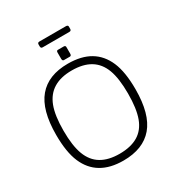

<svg xmlns="http://www.w3.org/2000/svg" viewBox="-203 -1024 1109 1178"><g transform="rotate(-30 351.5 -435.5)"><path d="M330 10Q237 10 175 -27Q113 -64 81.5 -137.5Q50 -211 50 -333Q50 -509 120.5 -592.5Q191 -676 330 -676Q425 -676 487 -639Q549 -602 580.5 -528.5Q612 -455 612 -333Q612 -157 541 -73.5Q470 10 330 10ZM330 -38Q410 -38 461 -68.5Q512 -99 535.5 -162.5Q559 -226 559 -333Q559 -440 535.5 -503Q512 -566 461 -597Q410 -628 330 -628Q252 -628 201 -597Q150 -566 126 -503Q102 -440 102 -333Q102 -226 126 -162.5Q150 -99 201 -68.5Q252 -38 330 -38ZM310 -723V-766Q310 -780 320 -780H362Q375 -780 374 -766V-723Q374 -707 363 -707H321Q310 -707 310 -723ZM234 -854V-868Q234 -881 248 -881H435Q450 -881 450 -870V-854Q450 -840 436 -840H247Q234 -840 234 -854Z"/></g></svg>

Font: Vivano Light
Style: Regular
Weight: 300
Designer: Joe Prince, Josias Burgherr
Version: Version 2.064;September 19, 2022;FontCreator 14.0.0.2877 64-